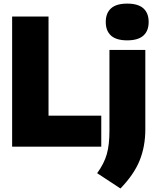

<svg xmlns="http://www.w3.org/2000/svg" viewBox="-20 -834 890 1092"><path d="M49 0V-740H256V-176H556V0ZM532.5 151Q572.5 96 587.5 42.5Q602.5 -11 602.5 -90V-550H806.5V-98Q806.5 -1 774.2 78.8Q742 158.5 665 238ZM581.5 -709Q581.5 -759.5 611.5 -786.5Q641.5 -813.5 703.5 -813.5Q765.5 -813.5 795.5 -786.5Q825.5 -759.5 825.5 -709Q825.5 -658.5 795.5 -631.5Q765.5 -604.5 703.5 -604.5Q641.5 -604.5 611.5 -631.5Q581.5 -658.5 581.5 -709Z"/></svg>

Font: Encode Sans Semi Condensed Black
Style: Regular
Weight: 900
Width: 4
Designer: Multiple Designers
Foundry: Impallari Type
Version: Version 2.000